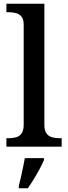

<svg xmlns="http://www.w3.org/2000/svg" viewBox="-20 -780 362 1021"><path d="M14 0V-45H27Q49 -45 67 -50.5Q85 -56 95.5 -71.5Q106 -87 106 -117V-649Q106 -678 94 -692Q82 -706 64.5 -710.5Q47 -715 27 -715H14V-760H216V-117Q216 -87 226.5 -71.5Q237 -56 255.5 -50.5Q274 -45 295 -45H308V0ZM80 208Q86 186 91.5 161Q97 136 102.5 110Q108 84 112 61H214V71Q205 92 190.5 119Q176 146 159.5 173Q143 200 128 221H80Z"/></svg>

Font: Noto Serif Khmer Medium
Style: Regular
Weight: 500
Version: Version 2.003